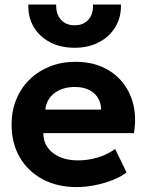

<svg xmlns="http://www.w3.org/2000/svg" viewBox="-20 -784 627 820"><path d="M307 15Q224.5 15 162 -18.5Q99.5 -52 64.5 -112Q29.5 -172 29.5 -252.5Q29.5 -311 49.8 -360Q70 -409 106.8 -444.8Q143.5 -480.5 193.2 -500.2Q243 -520 302.5 -520Q368 -520 418.8 -497Q469.5 -474 503 -432.8Q536.5 -391.5 549.8 -336Q563 -280.5 552 -215.5H165Q165 -180.5 183.2 -154.5Q201.5 -128.5 234.8 -113.8Q268 -99 312.5 -99Q356.5 -99 396.5 -111Q436.5 -123 472 -147.5L520.5 -47.5Q496.5 -29 460.5 -14.8Q424.5 -0.5 384.2 7.2Q344 15 307 15ZM173.5 -316H412Q410.5 -360.5 380.8 -386.5Q351 -412.5 299 -412.5Q247 -412.5 212.8 -386.5Q178.5 -360.5 173.5 -316ZM299 -580Q239 -580 194 -603.5Q149 -627 124.2 -668.5Q99.5 -710 101 -764.5H220Q218.5 -724.5 240 -700.2Q261.5 -676 299 -676Q336.5 -676 357.8 -700.2Q379 -724.5 377 -764.5H496.5Q498 -711 473 -669.2Q448 -627.5 403 -603.8Q358 -580 299 -580Z"/></svg>

Font: Geologica Cursive SemiBold
Style: Regular
Weight: 600
Designer: Sindre Bremnes, Frode Helland
Foundry: Monokrom Skriftforlag AS
Version: Version 1.010;gftools[0.9.28]